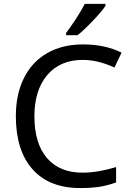

<svg xmlns="http://www.w3.org/2000/svg" viewBox="-20 -951 672 981"><path d="M402.8 -645Q287.6 -645 221.7 -567.9Q155.8 -490.7 155.8 -356.9Q155.8 -218.8 219.7 -143.8Q283.7 -68.8 401.9 -68.8Q478 -68.8 573.2 -97.2V-19Q527.8 -2.4 485.8 3.7Q443.8 9.8 389.2 9.8Q231.4 9.8 146.2 -86.2Q61 -182.1 61 -357.9Q61 -468.3 101.8 -551.3Q142.6 -634.3 220.5 -679.2Q298.3 -724.1 403.8 -724.1Q517.1 -724.1 601.1 -682.1L564.9 -606Q479.5 -645 402.8 -645ZM317.9 -783.2Q336.4 -806.6 365 -849.9Q393.6 -893.1 413.1 -931.2H519V-920.9Q497.6 -889.6 452.1 -842.3Q406.7 -794.9 376 -771H317.9Z"/></svg>

Font: NotoPenekeko
Style: Regular
Weight: 400
Designer: Monotype Design team
Foundry: Monotype Imaging Inc.
Version: Version 1.04